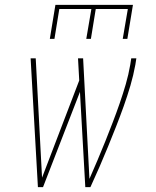

<svg xmlns="http://www.w3.org/2000/svg" viewBox="-20 -770 640 790"><path d="M136 0 106 -530H127L153 -39L306 -439L301 -530H322L348 -34Q365 -73 381.5 -111.5Q398 -150 413.5 -189Q429 -228 444 -267Q459 -306 472.5 -345Q486 -384 497.5 -423.5Q509 -463 516 -504L520 -530H541L537 -504Q529 -460 516.5 -417.5Q504 -375 489 -333Q474 -291 457.5 -249Q441 -207 424 -165.5Q407 -124 389 -82.5Q371 -41 352 0H331L309 -392L157 0ZM185 -610 208 -750H527L504 -610H485L506 -733H374L354 -610H335L356 -733H224L204 -610Z"/></svg>

Font: Iosevka Slab ThExObl
Style: Regular
Weight: 100
Width: 7
Italic angle: -9°
Monospace: yes
Designer: Belleve Invis
Foundry: Belleve Invis
Version: Version 11.1.1; ttfautohint (v1.8.3)